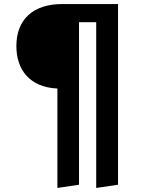

<svg xmlns="http://www.w3.org/2000/svg" viewBox="-20 -711 708 950"><path d="M288 -691C143 -691 61 -614 61 -483C61 -366 127 -279 264 -273V219L371 203V-601H456V219L564 203V-691Z"/></svg>

Font: Fira Sans Condensed Medium
Style: Regular
Weight: 500
Width: 3
Designer: Carrois Corporate & Edenspiekermann AG
Foundry: Carrois Corporate GbR & Edenspiekermann AG
Version: Version 4.202;PS 004.202;hotconv 1.0.88;makeotf.lib2.5.64775